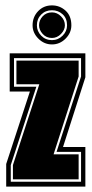

<svg xmlns="http://www.w3.org/2000/svg" viewBox="-20 -693 340 713"><path d="M3 0V-84L91 -353H16V-495H297V-406L214 -147H297V0ZM20 -18H281V-129H190L281 -409V-477H32V-371H115L20 -80ZM28 -27V-80L126 -380H41V-468H272V-409L179 -120H272V-27ZM173 -528Q144 -528 122.5 -549.5Q101 -571 101 -599Q101 -630 121.5 -651.5Q142 -673 173 -673Q202 -673 223.5 -653.5Q245 -634 245 -599Q245 -571 223.5 -549.5Q202 -528 173 -528ZM173 -544Q196 -544 212.5 -560.5Q229 -577 229 -599Q229 -625 212.5 -640Q196 -655 173 -655Q149 -655 133 -639Q117 -623 117 -599Q117 -577 133 -560.5Q149 -544 173 -544ZM173 -552Q152 -552 138.5 -567Q125 -582 125 -599Q125 -618 138.5 -632.5Q152 -647 173 -647Q192 -647 206.5 -632.5Q221 -618 221 -599Q221 -582 206.5 -567Q192 -552 173 -552Z"/></svg>

Font: Alumni Sans Collegiate One
Style: Regular
Weight: 400
Designer: Robert E. Leuschke
Foundry: Robert E. Leuschke
Version: Version 1.100